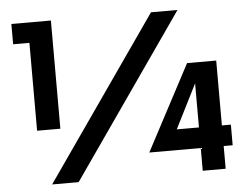

<svg xmlns="http://www.w3.org/2000/svg" viewBox="-52 -816 1153 884"><g transform="rotate(-5 524.0 -374.0)"><path d="M213.9 -250H106.4V-656.2H31.2V-750H213.9ZM676.3 -747.6H798.8L276.4 2.4H153.8ZM997.6 -200.2V-105H956.1V0H850.1V-105H612.3L821.3 -500H956.1V-200.2ZM747.6 -200.2H850.1V-403.8Z"/></g></svg>

Font: Now
Style: Bold
Weight: 700
Designer: Alfredo Marco Pradil
Foundry: Alfredo Marco Pradil
Version: Version 1.002;PS 001.002;hotconv 1.0.88;makeotf.lib2.5.64775